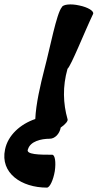

<svg xmlns="http://www.w3.org/2000/svg" viewBox="-104 -581 446 876"><path d="M178 -548C154 -520 124 -361 99 -267C80 -193 60 -107 57 -38C-11 -15 -68 36 -81 101C-104 209 -6 275 110 275C123 275 139 241 146 200C152 159 147 125 134 125C80 125 10 125 24 99C35 64 83 52 123 52C146 52 168 30 173 1C195 -14 208 -30 204 -38C184 -108 181 -186 204 -267C221 -282 281 -434 321 -518C325 -531 297 -548 258 -556C219 -565 183 -561 178 -548Z"/></svg>

Font: Nupuram Black Oblique
Style: Regular
Weight: 900
Designer: Santhosh Thottingal (santhosh.thottingal@gmail.com)
Foundry: SMC
Version: Version 1.000